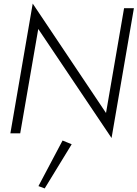

<svg xmlns="http://www.w3.org/2000/svg" viewBox="-20 -746 769 1074"><path d="M674 -700 573 -114 163 -726 38 0H93L194 -584L604 26L729 -700ZM330 40 195 295 230 308 381 61Z"/></svg>

Font: Jost Light
Style: Italic
Weight: 300
Italic angle: -5°
Version: Version 3.710